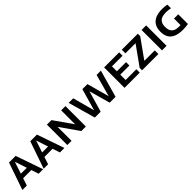

<svg xmlns="http://www.w3.org/2000/svg" viewBox="475 -2275 3956 3956"><g transform="rotate(-45 2452.5 -297.5)"><path d="M10.5 0 216 -595H409.5L615.5 0H484.5L305 -542H319L140 0ZM150 -160.5 178.5 -259.5H446.5L475 -160.5Z M630.5 0 836 -595H1029.5L1235.5 0H1104.5L925 -542H939L760 0ZM770 -160.5 798.5 -259.5H1066.5L1095 -160.5Z M1320 0V-595H1451.5L1757.5 -159H1736.5V-595H1860V0H1728.5L1422.5 -436H1443V0Z M2121.5 0 1953.5 -595H2087L2233 -54.5H2199L2353.5 -595H2501L2649.5 -54.5H2619.5L2768 -595H2893L2725.5 0H2555L2409 -521.5H2443.5L2292 0Z M2987 0V-595H3426V-496.5H3117V-98.5H3430.5V0ZM3066 -254V-352.5H3383V-254Z M3498 0V-70L3814.5 -513L3816.5 -490H3502.5V-595H3969V-525L3652.5 -82L3650 -105H3973V0Z M4078.5 0V-595H4211.5V0Z M4686.5 6.5Q4566.5 6.5 4486.5 -26.2Q4406.5 -59 4366.5 -126.2Q4326.5 -193.5 4326.5 -296Q4326.5 -398 4367.5 -466Q4408.5 -534 4487.5 -568.2Q4566.5 -602.5 4681 -602.5Q4719 -602.5 4755.5 -598.8Q4792 -595 4823.5 -587.5V-482Q4791 -490 4758.5 -493.8Q4726 -497.5 4692.5 -497.5Q4615.5 -497.5 4565.2 -477.2Q4515 -457 4490 -412.2Q4465 -367.5 4465 -295Q4465 -226 4488.2 -182.2Q4511.5 -138.5 4558 -117.8Q4604.5 -97 4674 -97Q4699 -97 4725.5 -99Q4752 -101 4773.5 -104.5L4717.5 -57.5V-289H4841V-6.5Q4801.5 0 4762.2 3.2Q4723 6.5 4686.5 6.5Z"/></g></svg>

Font: Encode Sans SC SemiBold
Style: Regular
Weight: 600
Version: Version 3.002